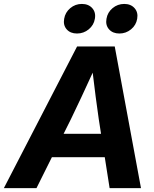

<svg xmlns="http://www.w3.org/2000/svg" viewBox="-58 -966 791 986"><path d="M-38.1 0 337.9 -727.5H531.2L666 0H504.9L480 -158.7H208.5L129.4 0ZM268.6 -278.8H460.9L449.2 -354Q441.4 -409.7 433.6 -467.3Q425.8 -524.9 418 -592.8Q387.2 -524.9 360.1 -467.3Q333 -409.7 306.2 -354ZM555.2 -793.9Q521 -793.9 502 -815.4Q482.9 -836.9 488.8 -869.6Q494.1 -902.3 520 -924.1Q545.9 -945.8 580.1 -945.8Q613.8 -945.8 633.1 -924.1Q652.3 -902.3 646.5 -869.6Q641.1 -836.9 615 -815.4Q588.9 -793.9 555.2 -793.9ZM337.4 -793.9Q303.2 -793.9 284.4 -815.4Q265.6 -836.9 271.5 -869.6Q276.9 -902.3 302.7 -924.1Q328.6 -945.8 362.3 -945.8Q396.5 -945.8 415.8 -924.1Q435.1 -902.3 429.2 -869.6Q423.8 -836.9 397.7 -815.4Q371.6 -793.9 337.4 -793.9Z"/></svg>

Font: Inter Display
Style: Bold Italic
Weight: 700
Italic angle: -9.39999°
Designer: Rasmus Andersson
Foundry: rsms
Version: Version 4.000;git-a52131595